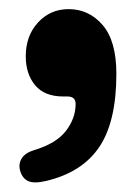

<svg xmlns="http://www.w3.org/2000/svg" viewBox="-20 -202 298 410"><path d="M115 4Q75 4 55 -20Q35 -44 35 -82Q35 -125.5 61.2 -154Q87.5 -182.5 126.5 -182.5Q170 -182.5 199.2 -148.5Q228.5 -114.5 228.5 -44.5Q228.5 58 191.8 112.2Q155 166.5 78 184.5Q52 190.5 39.8 184.5Q27.5 178.5 23 162.5Q19 148.5 26.2 136.5Q33.5 124.5 53 118.5Q100 104.5 120.8 77.5Q141.5 50.5 141.5 20Q141.5 4 124 4Z"/></svg>

Font: Fraunces 144pt S100
Style: Bold
Weight: 700
Version: Version 1.000; ttfautohint (v1.8.3)